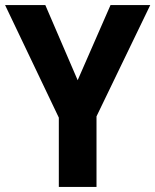

<svg xmlns="http://www.w3.org/2000/svg" viewBox="-20 -734 610 754"><path d="M285 -419 158 -714H0L211 -272V0H359V-277L570 -714H414Z"/></svg>

Font: Noto Sans Khmer SemiCondensed
Style: Bold
Weight: 700
Width: 4
Designer: Danh Hong and the Monotype Design Team
Foundry: Monotype Imaging Inc.
Version: Version 2.004